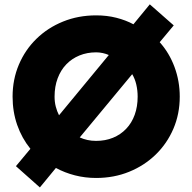

<svg xmlns="http://www.w3.org/2000/svg" viewBox="-20 -784 863 862"><path d="M159 57.5 51.5 -38 116.5 -116Q78 -163.5 57.2 -223Q36.5 -282.5 36.5 -350Q36.5 -427.5 64.8 -494Q93 -560.5 143.8 -610Q194.5 -659.5 263 -687.2Q331.5 -715 411.5 -715Q460.5 -715 502.5 -704.2Q544.5 -693.5 579 -675L652.5 -764.5L760 -670L697 -594.5Q740 -546.5 763.5 -483.2Q787 -420 787 -350Q787 -272.5 758.5 -206Q730 -139.5 679 -90Q628 -40.5 559.8 -12.8Q491.5 15 411.5 15Q362 15 316.2 3.2Q270.5 -8.5 231 -30ZM245 -266.5 468.5 -537Q456 -542.5 441.2 -545.8Q426.5 -549 411.5 -549Q371 -549 336.8 -535Q302.5 -521 277.5 -495Q252.5 -469 238.8 -432.2Q225 -395.5 225 -350Q225 -326 230.5 -305Q236 -284 245 -266.5ZM411.5 -151.5Q453 -151.5 487.2 -165.5Q521.5 -179.5 546.5 -205.8Q571.5 -232 584.8 -268.8Q598 -305.5 598 -350Q598 -378 592 -404Q586 -430 573.5 -451L338 -167Q354.5 -159.5 372.8 -155.5Q391 -151.5 411.5 -151.5Z"/></svg>

Font: Geologica Thin Roman ExtraBold
Style: Regular
Weight: 800
Version: Version 1.010;gftools[0.9.28]